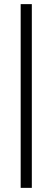

<svg xmlns="http://www.w3.org/2000/svg" viewBox="-20 -715 254 929"><path d="M134 194H80V-695H134Z"/></svg>

Font: Hind Guntur Light
Style: Regular
Weight: 300
Designer: Manushi Parikh, Hitesh Malaviya
Foundry: Indian Type Foundry
Version: Version 1.002;PS 1.0;hotconv 1.0.86;makeotf.lib2.5.63406; tt